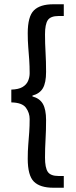

<svg xmlns="http://www.w3.org/2000/svg" viewBox="-20 -728 354 900"><path d="M230 152Q168 152 139 123.5Q110 95 110 16Q110 -20 112.5 -50Q115 -80 117 -108.5Q119 -137 119 -170Q119 -199 101.5 -223Q84 -247 33 -248V-308Q67 -309 85.5 -320Q104 -331 111.5 -348.5Q119 -366 119 -385Q119 -418 117 -447Q115 -476 112.5 -506Q110 -536 110 -572Q110 -651 139 -679.5Q168 -708 230 -708H279V-653H255Q217 -653 204 -633.5Q191 -614 191 -567Q191 -524 193.5 -482.5Q196 -441 196 -391Q196 -340 181 -314.5Q166 -289 132 -280V-276Q166 -267 181 -241Q196 -215 196 -165Q196 -116 193.5 -74.5Q191 -33 191 11Q191 58 204 77.5Q217 97 255 97H279V152Z"/></svg>

Font: Source Sans 3 ExtraLight Medium
Style: Regular
Weight: 500
Version: Version 3.052;hotconv 1.1.0;makeotfexe 2.6.0